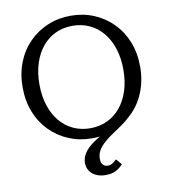

<svg xmlns="http://www.w3.org/2000/svg" viewBox="-100 -805 994 1126"><g transform="rotate(-10 397.0 -242.0)"><path d="M629 -76Q606 -54 578 -34.5Q550 -15 522 3.5Q494 22 471 42Q448 62 434 85Q420 108 420 136Q420 161 431.5 172.5Q443 184 460 184Q477 184 490 174.5Q503 165 513 156L542 190Q530 203 515.5 213.5Q501 224 482.5 230Q464 236 438 236Q407 236 382.5 225Q358 214 344 193.5Q330 173 330 145Q330 119 343 95.5Q356 72 381 50.5Q406 29 442 8Q443 8 444 7Q440 8 437 8Q417 10 397 10Q323 10 259.5 -16.5Q196 -43 148 -91.5Q100 -140 73.5 -207Q47 -274 47 -355Q47 -436 73.5 -503Q100 -570 148 -618.5Q196 -667 259.5 -693.5Q323 -720 397 -720Q471 -720 534.5 -693.5Q598 -667 646 -618.5Q694 -570 720.5 -503Q747 -436 747 -355Q747 -299 733.5 -248Q720 -197 694 -153.5Q668 -110 629 -76ZM397 -50Q451 -50 497 -71Q543 -92 576.5 -132Q610 -172 628.5 -228.5Q647 -285 647 -355Q647 -425 628.5 -481.5Q610 -538 576.5 -578Q543 -618 497 -639Q451 -660 397 -660Q342 -660 296.5 -639Q251 -618 217.5 -578Q184 -538 165.5 -481.5Q147 -425 147 -355Q147 -285 165.5 -228.5Q184 -172 217.5 -132Q251 -92 297 -71Q343 -50 397 -50Z"/></g></svg>

Font: Roboto Serif 20pt
Style: Regular
Weight: 400
Designer: Greg Gazdowicz
Foundry: Commercial Type
Version: Version 1.008